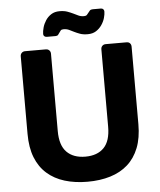

<svg xmlns="http://www.w3.org/2000/svg" viewBox="-60 -944 838 1006"><g transform="rotate(-5 359.5 -441.5)"><path d="M360 10Q294 10 240 -6.5Q186 -23 147.5 -57Q109 -91 88.5 -143Q68 -195 68 -267V-675Q68 -686 75 -693Q82 -700 93 -700H202Q213 -700 220 -693Q227 -686 227 -675V-268Q227 -193 262 -157.5Q297 -122 360 -122Q423 -122 457.5 -157.5Q492 -193 492 -268V-675Q492 -686 499 -693Q506 -700 517 -700H627Q638 -700 644.5 -693Q651 -686 651 -675V-267Q651 -195 630.5 -143Q610 -91 572 -57Q534 -23 480 -6.5Q426 10 360 10ZM428 -760Q404 -760 387.5 -766Q371 -772 358 -778.5Q345 -785 332.5 -791Q320 -797 303 -797Q293 -797 288.5 -792Q284 -787 280.5 -781Q277 -775 272.5 -770Q268 -765 259 -765H213Q205 -765 200 -769.5Q195 -774 195 -781Q195 -796 200.5 -815.5Q206 -835 217.5 -852.5Q229 -870 247 -881.5Q265 -893 291 -893Q315 -893 331.5 -887Q348 -881 361.5 -874.5Q375 -868 387.5 -862Q400 -856 417 -856Q427 -856 432 -861Q437 -866 441 -872Q445 -878 450 -883Q455 -888 465 -888H508Q516 -888 520.5 -883Q525 -878 525 -871Q525 -856 519.5 -837Q514 -818 502 -800.5Q490 -783 472 -771.5Q454 -760 428 -760Z"/></g></svg>

Font: Fz Rubik SemBd
Style: Regular
Weight: 600
Designer: Hubert and Fischer
Foundry: Hubert and Fischer
Version: Vit hóa bi FontZin.com